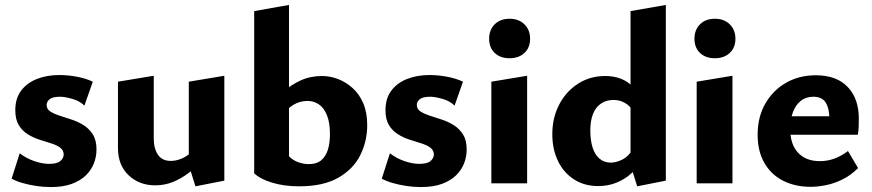

<svg xmlns="http://www.w3.org/2000/svg" viewBox="-20 -743 3535 778"><path d="M186 15Q156 15 126.5 10.5Q97 6 71 -1.5Q45 -9 27 -19L60 -122Q85 -102 118 -90.5Q151 -79 179 -79Q211 -79 224.5 -90.5Q238 -102 238 -117Q238 -134 224 -144.5Q210 -155 187.5 -162Q165 -169 140 -177Q115 -185 92.5 -199Q70 -213 56 -236Q42 -259 42 -297Q42 -344 65.5 -375.5Q89 -407 129.5 -423Q170 -439 221 -439Q255 -439 292 -432Q329 -425 356 -412L322 -315Q303 -334 272.5 -342.5Q242 -351 224 -351Q193 -351 181 -341Q169 -331 169 -318Q169 -301 183.5 -291.5Q198 -282 221 -274.5Q244 -267 270 -258.5Q296 -250 318.5 -236Q341 -222 356 -198.5Q371 -175 371 -137Q371 -108 360.5 -81Q350 -54 328 -32.5Q306 -11 271 2Q236 15 186 15Z M609 8Q544 8 501 -33Q458 -74 458 -143V-412L603 -436V-182Q603 -141 620 -116Q637 -91 672 -91Q689 -91 707 -97Q725 -103 741 -114.5Q757 -126 768 -142L805 -101Q777 -67 745.5 -43Q714 -19 680.5 -5.5Q647 8 609 8ZM772 12 745 -74V-412L889 -436V-11Z M1192 12Q1131 12 1082 -3Q1033 -18 1010 -41L1151 -110Q1166 -94 1187.5 -86Q1209 -78 1232 -78Q1263 -78 1281.5 -93.5Q1300 -109 1308.5 -136Q1317 -163 1317 -199Q1317 -247 1304.5 -277Q1292 -307 1271.5 -320.5Q1251 -334 1226 -334Q1195 -334 1168.5 -318Q1142 -302 1122 -272L1076 -315Q1098 -345 1128.5 -372Q1159 -399 1198 -417Q1237 -435 1285 -435Q1317 -435 1349 -423Q1381 -411 1408.5 -386.5Q1436 -362 1452 -324.5Q1468 -287 1468 -236Q1468 -171 1440 -114.5Q1412 -58 1351 -23Q1290 12 1192 12ZM1010 -41V-698L1151 -723V-110Z M1686 15Q1656 15 1626.5 10.5Q1597 6 1571 -1.5Q1545 -9 1527 -19L1560 -122Q1585 -102 1618 -90.5Q1651 -79 1679 -79Q1711 -79 1724.5 -90.5Q1738 -102 1738 -117Q1738 -134 1724 -144.5Q1710 -155 1687.5 -162Q1665 -169 1640 -177Q1615 -185 1592.5 -199Q1570 -213 1556 -236Q1542 -259 1542 -297Q1542 -344 1565.5 -375.5Q1589 -407 1629.5 -423Q1670 -439 1721 -439Q1755 -439 1792 -432Q1829 -425 1856 -412L1822 -315Q1803 -334 1772.5 -342.5Q1742 -351 1724 -351Q1693 -351 1681 -341Q1669 -331 1669 -318Q1669 -301 1683.5 -291.5Q1698 -282 1721 -274.5Q1744 -267 1770 -258.5Q1796 -250 1818.5 -236Q1841 -222 1856 -198.5Q1871 -175 1871 -137Q1871 -108 1860.5 -81Q1850 -54 1828 -32.5Q1806 -11 1771 2Q1736 15 1686 15Z M1971 0V-412L2116 -436V0ZM2045 -507Q2007 -507 1984.5 -528.5Q1962 -550 1962 -586Q1962 -622 1984.5 -644.5Q2007 -667 2045 -667Q2082 -667 2105 -644.5Q2128 -622 2128 -586Q2128 -550 2105 -528.5Q2082 -507 2045 -507Z M2404 11Q2348 11 2306 -16Q2264 -43 2241 -90.5Q2218 -138 2218 -199Q2218 -266 2246 -319.5Q2274 -373 2322.5 -404Q2371 -435 2432 -435Q2468 -435 2496 -424Q2524 -413 2543.5 -392Q2563 -371 2573 -343L2546 -292Q2532 -315 2511.5 -326.5Q2491 -338 2466 -338Q2437 -338 2415.5 -323.5Q2394 -309 2383 -281.5Q2372 -254 2372 -215Q2372 -174 2381.5 -144.5Q2391 -115 2410 -99.5Q2429 -84 2455 -84Q2476 -84 2501 -96Q2526 -108 2545 -139L2588 -101Q2567 -67 2540 -42Q2513 -17 2478.5 -3Q2444 11 2404 11ZM2562 12 2535 -74V-698L2678 -723V-11Z M2803 0V-412L2948 -436V0ZM2877 -507Q2839 -507 2816.5 -528.5Q2794 -550 2794 -586Q2794 -622 2816.5 -644.5Q2839 -667 2877 -667Q2914 -667 2937 -644.5Q2960 -622 2960 -586Q2960 -550 2937 -528.5Q2914 -507 2877 -507Z M3265 14Q3202 14 3153.5 -10.5Q3105 -35 3077.5 -82.5Q3050 -130 3050 -197Q3050 -269 3081 -323Q3112 -377 3165 -407.5Q3218 -438 3286 -438Q3370 -438 3415 -390.5Q3460 -343 3460 -263Q3460 -248 3459.5 -231Q3459 -214 3456 -197H3341V-257Q3341 -303 3326 -327Q3311 -351 3276 -351Q3246 -351 3225 -334.5Q3204 -318 3193 -288.5Q3182 -259 3182 -221Q3182 -158 3214 -124Q3246 -90 3302 -90Q3333 -90 3361.5 -100.5Q3390 -111 3416 -131L3457 -62Q3427 -32 3393 -15.5Q3359 1 3326 7.5Q3293 14 3265 14ZM3117 -197 3133 -272H3447V-197Z"/></svg>

Font: Ysabeau ExtraBold
Style: Regular
Weight: 800
Designer: Christian Thalmann (Catharsis Fonts)
Version: Version 2.002